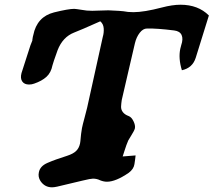

<svg xmlns="http://www.w3.org/2000/svg" viewBox="-20 -800 912 820"><path d="M408.2 -709Q421.4 -698.2 422.9 -679.2Q424.3 -660.2 418.9 -642.1L352.1 -339.8Q349.1 -326.7 341.1 -297.1Q333 -267.6 330.1 -252.9Q325.2 -222.2 325.2 -216.8Q323.2 -192.9 321.8 -187Q317.4 -167 304.9 -155Q292.5 -143.1 267.1 -134.8Q214.4 -118.2 182.1 -104Q150.9 -90.3 146 -64Q141.6 -44.4 152.8 -26.9Q170.9 0 202.1 0Q210.9 0 224.1 -2.9Q242.7 -6.8 333 -28.8Q367.2 -37.1 377 -37.1Q393.6 -37.1 408.2 -29.8Q422.9 -23.9 437 -23.9Q474.1 -23.9 529.8 -62Q551.3 -78.1 554.2 -99.1Q555.7 -106 557.1 -119.1Q558.6 -132.3 559.1 -136.2Q528.3 -133.3 503.9 -131.8Q506.8 -140.6 511.2 -154.5Q515.6 -168.5 519.5 -179.4Q523.4 -190.4 527.8 -200.2Q530.8 -206.1 542.2 -224.1Q553.7 -242.2 556.2 -252Q558.6 -265.1 550 -282.5Q541.5 -299.8 529.8 -304.2Q512.7 -310.5 504.6 -321.3Q496.6 -332 497.1 -344.7Q497.6 -357.4 500 -373Q509.3 -415.5 528.6 -496.6Q547.9 -577.6 556.2 -615.2Q562.5 -641.6 576.7 -659.9Q590.8 -678.2 607.9 -678.2Q650.9 -679.2 724.1 -669.9Q748 -667 755.6 -650.4Q763.2 -633.8 753.9 -606.9Q753.4 -604.5 752 -599.4Q750.5 -594.2 750 -591.8Q741.2 -550.8 756.8 -500Q802.2 -509.8 815.9 -553.2Q823.7 -576.7 872.1 -733.9Q826.2 -779.8 751 -779.8Q716.3 -779.8 671.9 -768.1Q595.2 -748 549.8 -748Q525.9 -748 506.8 -752Q500 -753.4 442.9 -755.9Q431.2 -755.9 408 -754.9Q384.8 -753.9 374 -753.9Q349.1 -753.9 330.1 -757.8Q302.7 -762.2 296.9 -762.2Q272.5 -762.2 210.9 -747.1Q137.7 -728.5 122.1 -649.9Q120.1 -644.5 118.2 -629.9V-627Q116.7 -622.1 109.9 -606Q103.5 -586.4 90.8 -546.9Q78.1 -507.3 71.8 -487.8Q65.9 -465.3 75 -452.1Q84 -439 104 -439Q115.7 -439 126 -442.9Q158.7 -454.1 178.2 -471.7Q197.8 -489.3 204.1 -521Q206.1 -530.3 226.1 -585.9Q248 -642.1 296.9 -661.1Q324.2 -671.4 408.2 -709Z"/></svg>

Font: Sonetni venez Italic
Style: Regular
Weight: 400
Italic angle: -14°
Designer: Alja Herlah
Foundry: Type Salon
Version: Version 1.000;hotconv 1.0.109;makeotfexe 2.5.65596